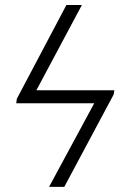

<svg xmlns="http://www.w3.org/2000/svg" viewBox="-20 -731 491 751"><path d="M384.8 -377.9 375.5 -327.1H83.5L92.8 -377.9ZM300.3 -711.4 95.2 -327.1H43.5L45.9 -344.7L239.7 -711.4ZM424.8 -361.8 231.4 0H171.9L376 -377.9H427.2Z"/></svg>

Font: Roboto Condensed Light
Style: Italic
Weight: 300
Italic angle: -12°
Designer: Christian Robertson
Foundry: Google
Version: Version 3.0; 2020